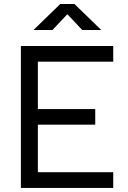

<svg xmlns="http://www.w3.org/2000/svg" viewBox="-20 -918 626 938"><path d="M82 0H533.2V-76.7H165V-309.1H445.3V-385.3H165V-616.7H533.2V-693.4H82ZM143.6 -771.5H236.3L309.1 -848.6L381.8 -771.5H474.6L343.8 -898.4H274.4Z"/></svg>

Font: Cascadia Mono PL SemiLight
Style: Regular
Weight: 350
Monospace: yes
Designer: Aaron Bell
Foundry: Saja Typeworks
Version: Version 2404.023